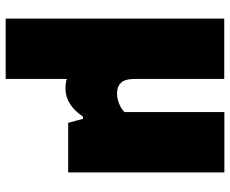

<svg xmlns="http://www.w3.org/2000/svg" viewBox="-87 -503 810 676"><g transform="rotate(90 318.0 -165.0)"><path d="M291 9.5Q252 9.5 221.5 -13.5Q191 -36.5 173.5 -87Q156 -137.5 156 -219.5V-350H258V-235Q258 -199 271.8 -185.5Q285.5 -172 308.5 -172Q320.5 -172 332.8 -175.2Q345 -178.5 356 -184.5Q367 -190.5 374.5 -198V-550H587V0H412.5L398.5 -52H390.5Q370.5 -22 345.5 -6.2Q320.5 9.5 291 9.5ZM45.5 220V-549.5H258V220Z"/></g></svg>

Font: Encode Sans SC Condensed Thin Black
Style: Regular
Weight: 900
Version: Version 3.002